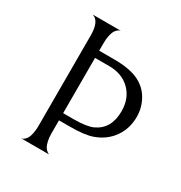

<svg xmlns="http://www.w3.org/2000/svg" viewBox="-163 -806 873 924"><g transform="rotate(30 274.0 -344.0)"><path d="M128 -596Q128 -676 86 -688H242Q239 -687 235.5 -686Q232 -685 225 -679Q218 -673 213 -664Q208 -655 204 -637Q200 -619 200 -596V-553H281Q373 -553 423 -527Q468 -504 492 -460.5Q516 -417 516 -367Q516 -302 481 -252.5Q446 -203 384 -181Q342 -166 260 -166H200V-92Q200 -70 204 -52.5Q208 -35 213 -25.5Q218 -16 225 -10Q232 -4 236 -2Q240 0 243 0H86Q89 -1 92.5 -2Q96 -3 103 -9Q110 -15 115 -24Q120 -33 124 -51Q128 -69 128 -92ZM278 -513H200V-206H260Q331 -206 365 -222Q439 -257 439 -354Q439 -425 395 -469Q351 -513 278 -513Z"/></g></svg>

Font: Bellefair
Style: Regular
Weight: 400
Designer: Nick Shinn, Liron Lavi Turkenic
Foundry: Shinntype
Version: Version 1.003;PS 001.003;hotconv 1.0.88;makeotf.lib2.5.64775